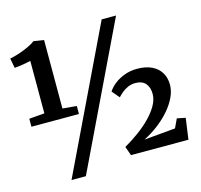

<svg xmlns="http://www.w3.org/2000/svg" viewBox="-121 -946 1179 1128"><g transform="rotate(-15 469.0 -382.0)"><path d="M124.4 -368.8V-687.8Q113.7 -684.9 93.4 -681.3Q73 -677.8 53.5 -675Q34 -672.3 25.4 -672.1L14.2 -731.7Q41.7 -736.8 72 -747Q102.3 -757.2 129.2 -769.8Q156.1 -782.4 172.3 -794.9L234.4 -785.5V-368.9L319.8 -361.1V-312.5H30.8V-361.1ZM592.6 -815H680L264.4 51H177.1ZM532.9 -54.8Q576.6 -79.8 618.5 -110.2Q660.5 -140.7 694.4 -175Q728.3 -209.3 748.4 -244.8Q768.6 -280.3 768.6 -315Q768.6 -354.7 748.1 -378.6Q727.6 -402.5 686.6 -402.5Q662 -402.5 641.3 -393.5Q620.6 -384.4 604.6 -371.1Q588.7 -357.8 577.2 -345.1L538.8 -390.3Q553.7 -413.9 580 -434.4Q606.3 -454.9 641.5 -467.8Q676.8 -480.7 717.7 -480.7Q770.6 -480.7 807.1 -463Q843.5 -445.3 862.2 -413.8Q880.9 -382.3 880.9 -340.6Q880.9 -305 864 -267.6Q847 -230.3 816.3 -193.9Q785.6 -157.5 744.1 -125.2Q702.5 -92.9 653.2 -67.6L842.9 -84.7L868.4 -138.9L919.9 -128.7L902 0H552.6Z"/></g></svg>

Font: Merriweather Light
Style: Regular
Weight: 300
Designer: Eben Sorkin
Foundry: Eben Sorkin
Version: Version 2.100